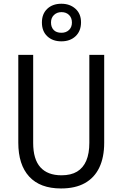

<svg xmlns="http://www.w3.org/2000/svg" viewBox="-20 -1011 664 1040"><path d="M544.4 -713.9V-237.8Q544.4 -159.2 518.1 -103.8Q491.7 -48.3 439.9 -19.3Q388.2 9.8 310.5 9.8Q197.3 9.8 138.2 -54.4Q79.1 -118.7 79.1 -238.3V-713.9H159.7V-236.8Q159.7 -148.4 198.7 -105Q237.8 -61.5 313 -61.5Q364.3 -61.5 397.5 -81.5Q430.7 -101.6 447.3 -140.6Q463.9 -179.7 463.9 -237.3V-713.9ZM312.5 -787.1Q265.1 -787.1 236.1 -814.5Q207 -841.8 207 -889.2Q207 -936 236.1 -963.4Q265.1 -990.7 312.5 -990.7Q358.4 -990.7 388.7 -963.6Q418.9 -936.5 418.9 -890.1Q418.9 -842.8 389.4 -814.9Q359.9 -787.1 312.5 -787.1ZM313 -833.5Q337.9 -833.5 353.8 -848.6Q369.6 -863.8 369.6 -888.7Q369.6 -914.6 354 -929.9Q338.4 -945.3 313 -945.3Q288.6 -945.3 272.5 -929.9Q256.3 -914.6 256.3 -889.2Q256.3 -863.8 270.8 -848.6Q285.2 -833.5 313 -833.5Z"/></svg>

Font: Open Sans SemiCondensed
Style: Regular
Weight: 400
Width: 4
Designer: Monotype Design Team
Foundry: Monotype Imaging Inc.
Version: Version 3.000